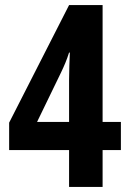

<svg xmlns="http://www.w3.org/2000/svg" viewBox="-20 -736 509 756"><path d="M456 -145V-256H384V-716H252L16 -253V-145H252V0H384V-145ZM252 -421V-256H126L221 -452C232 -475 243 -500 252 -529H255C254 -517 252 -441 252 -421Z"/></svg>

Font: Noto Sans Lao Looped ExtraCondensed
Style: Bold
Weight: 700
Width: 2
Designer: Mark Frömberg, Ben Mitchell
Foundry: The Fontpad Ltd
Version: Version 1.002